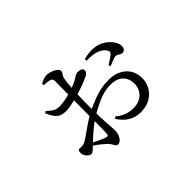

<svg xmlns="http://www.w3.org/2000/svg" viewBox="-104 -854 1207 1207"><g transform="rotate(-45 500.0 -250.5)"><path d="M626 21Q597 21 571 11.5Q545 2 523 -17Q501 -36 483 -64L494 -75Q515 -56 544.5 -43Q574 -30 612 -30Q666 -30 696 -60.5Q726 -91 726 -136Q726 -164 714 -187Q702 -210 677 -223.5Q652 -237 611 -237Q560 -237 503.5 -212Q447 -187 400 -157Q379 -144 356 -125.5Q333 -107 311 -87.5Q289 -68 271 -50Q251 -31 241 -22Q231 -13 221 -13Q214 -13 207.5 -17Q201 -21 194 -28Q186 -37 182 -46Q178 -55 178 -65Q178 -81 183 -86.5Q188 -92 202 -90Q217 -89 226.5 -91.5Q236 -94 246 -100Q261 -108 285 -125.5Q309 -143 338 -162.5Q367 -182 394 -197Q447 -225 505 -246Q563 -267 628 -267Q697 -267 741 -228.5Q785 -190 785 -123Q785 -85 765.5 -51.5Q746 -18 711 1.5Q676 21 626 21ZM383 63Q373 63 367 54.5Q361 46 354 33.5Q347 21 334 10Q319 -4 296.5 -21.5Q274 -39 252 -52L263 -66Q285 -56 312 -42.5Q339 -29 357 -23Q369 -19 374 -21.5Q379 -24 380 -35Q382 -69 382 -119Q382 -169 382 -239Q382 -269 382.5 -307.5Q383 -346 383 -384Q383 -422 383.5 -452.5Q384 -483 384 -496Q384 -510 380.5 -515.5Q377 -521 366 -525Q356 -528 344 -529Q332 -530 316 -531L314 -544Q327 -552 342.5 -558Q358 -564 374 -564Q390 -564 409.5 -557Q429 -550 442.5 -539.5Q456 -529 456 -519Q456 -505 448 -496.5Q440 -488 436 -470Q432 -450 429 -412Q426 -374 424.5 -329Q423 -284 423 -242Q423 -180 424.5 -140.5Q426 -101 427.5 -77Q429 -53 430.5 -38.5Q432 -24 432 -11Q432 6 425.5 23Q419 40 408 51.5Q397 63 383 63ZM300 -316Q280 -316 262 -321.5Q244 -327 228 -345.5Q212 -364 197 -400L209 -408Q229 -390 241.5 -381Q254 -372 267 -369Q280 -366 299 -366Q315 -367 334 -370Q353 -373 373.5 -378.5Q394 -384 414 -390Q463 -407 486.5 -423Q510 -439 521 -439Q526 -439 533 -438.5Q540 -438 547 -436Q554 -434 559 -429Q564 -424 564 -415Q565 -396 538 -383Q517 -373 482 -360Q447 -347 418 -339Q405 -335 383.5 -329.5Q362 -324 339.5 -320Q317 -316 300 -316ZM811 -324Q802 -324 795 -328Q788 -332 780 -337Q772 -342 760 -341Q750 -340 730.5 -332Q711 -324 699 -319L691 -331Q703 -339 723.5 -352Q744 -365 751 -373Q758 -380 758.5 -386Q759 -392 753 -401Q740 -422 717 -433Q694 -444 667.5 -447.5Q641 -451 615 -449L614 -465Q641 -472 665.5 -474Q690 -476 717 -472Q748 -467 774.5 -449.5Q801 -432 818.5 -408.5Q836 -385 837 -360Q838 -347 831.5 -336.5Q825 -326 811 -324Z"/></g></svg>

Font: Noto Serif SC ExtraLight
Style: Regular
Weight: 400
Version: Version 2.002-H1;hotconv 1.1.0;makeotfexe 2.6.0